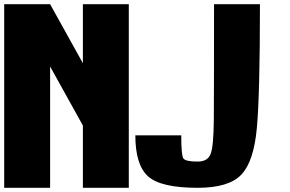

<svg xmlns="http://www.w3.org/2000/svg" viewBox="-20 -895 1384 915"><path d="M375 -875H593.8V0H375V-296.9L218.8 -578.1V0H0V-875H218.8L375 -593.8ZM625 -250H843.8Q843.8 -156.2 853.5 -140.6Q863.3 -125 921.9 -125Q968.8 -125 983.4 -160.2Q998 -195.3 999 -328.1Q1000 -460.9 1000 -875H1218.8Q1218.8 -445.3 1204.1 -285.2Q1189.5 -125 1129.9 -62.5Q1070.3 0 921.9 0Q746.1 0 685.5 -54.7Q625 -109.4 625 -250Z"/></svg>

Font: CraftyPE
Style: Regular
Weight: 400
Designer: Erek Butcher
Foundry: Haunted Coop
Version: Version 0.018;April 4, 2024;FontCreator 15.0.0.2962 64-bit